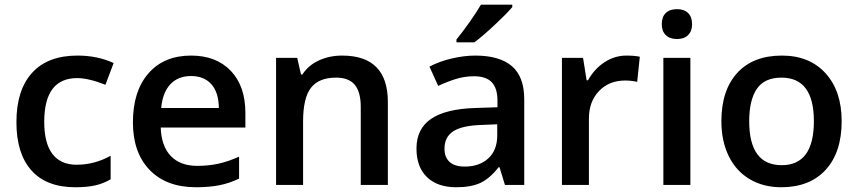

<svg xmlns="http://www.w3.org/2000/svg" viewBox="-20 -786 3647 816"><path d="M299.8 9.8Q177.2 9.8 113.5 -61.8Q49.8 -133.3 49.8 -267.1Q49.8 -403.3 116.5 -476.6Q183.1 -549.8 309.1 -549.8Q394.5 -549.8 462.9 -518.1L428.2 -425.8Q355.5 -454.1 308.1 -454.1Q168 -454.1 168 -268.1Q168 -177.2 202.9 -131.6Q237.8 -85.9 305.2 -85.9Q381.8 -85.9 450.2 -124V-23.9Q419.4 -5.9 384.5 2Q349.6 9.8 299.8 9.8Z M813 9.8Q687 9.8 616 -63.7Q544.9 -137.2 544.9 -266.1Q544.9 -398.4 610.8 -474.1Q676.8 -549.8 792 -549.8Q898.9 -549.8 960.9 -484.9Q1022.9 -419.9 1022.9 -306.2V-244.1H663.1Q665.5 -165.5 705.6 -123.3Q745.6 -81.1 818.4 -81.1Q866.2 -81.1 907.5 -90.1Q948.7 -99.1 996.1 -120.1V-26.9Q954.1 -6.8 911.1 1.5Q868.2 9.8 813 9.8ZM792 -462.9Q737.3 -462.9 704.3 -428.2Q671.4 -393.6 665 -327.1H910.2Q909.2 -394 877.9 -428.5Q846.7 -462.9 792 -462.9Z M1628.4 0H1513.2V-332Q1513.2 -394.5 1488 -425.3Q1462.9 -456.1 1408.2 -456.1Q1335.4 -456.1 1301.8 -413.1Q1268.1 -370.1 1268.1 -269V0H1153.3V-540H1243.2L1259.3 -469.2H1265.1Q1289.6 -507.8 1334.5 -528.8Q1379.4 -549.8 1434.1 -549.8Q1628.4 -549.8 1628.4 -352.1Z M2126 0 2103 -75.2H2099.1Q2060.1 -25.9 2020.5 -8.1Q1981 9.8 1918.9 9.8Q1839.4 9.8 1794.7 -33.2Q1750 -76.2 1750 -154.8Q1750 -238.3 1812 -280.8Q1874 -323.2 2001 -327.1L2094.2 -330.1V-358.9Q2094.2 -410.6 2070.1 -436.3Q2045.9 -461.9 1995.1 -461.9Q1953.6 -461.9 1915.5 -449.7Q1877.4 -437.5 1842.3 -420.9L1805.2 -502.9Q1849.1 -525.9 1901.4 -537.8Q1953.6 -549.8 2000 -549.8Q2103 -549.8 2155.5 -504.9Q2208 -460 2208 -363.8V0ZM1955.1 -78.1Q2017.6 -78.1 2055.4 -113Q2093.3 -147.9 2093.3 -210.9V-257.8L2023.9 -254.9Q1942.9 -252 1906 -227.8Q1869.1 -203.6 1869.1 -153.8Q1869.1 -117.7 1890.6 -97.9Q1912.1 -78.1 1955.1 -78.1ZM1919.9 -606V-618.2Q1947.8 -652.3 1977.3 -694.3Q2006.8 -736.3 2023.9 -766.1H2157.2V-755.9Q2131.8 -726.1 2081.3 -679Q2030.8 -631.8 1996.1 -606Z M2642.1 -549.8Q2676.8 -549.8 2699.2 -544.9L2688 -438Q2663.6 -443.8 2637.2 -443.8Q2568.4 -443.8 2525.6 -398.9Q2482.9 -354 2482.9 -282.2V0H2368.2V-540H2458L2473.1 -444.8H2479Q2505.9 -493.2 2549.1 -521.5Q2592.3 -549.8 2642.1 -549.8Z M2914.1 0H2799.3V-540H2914.1ZM2792.5 -683.1Q2792.5 -713.9 2809.3 -730.5Q2826.2 -747.1 2857.4 -747.1Q2887.7 -747.1 2904.5 -730.5Q2921.4 -713.9 2921.4 -683.1Q2921.4 -653.8 2904.5 -637Q2887.7 -620.1 2857.4 -620.1Q2826.2 -620.1 2809.3 -637Q2792.5 -653.8 2792.5 -683.1Z M3557.1 -271Q3557.1 -138.7 3489.3 -64.5Q3421.4 9.8 3300.3 9.8Q3224.6 9.8 3166.5 -24.4Q3108.4 -58.6 3077.1 -122.6Q3045.9 -186.5 3045.9 -271Q3045.9 -402.3 3113.3 -476.1Q3180.7 -549.8 3303.2 -549.8Q3420.4 -549.8 3488.8 -474.4Q3557.1 -398.9 3557.1 -271ZM3164.1 -271Q3164.1 -84 3302.2 -84Q3439 -84 3439 -271Q3439 -456.1 3301.3 -456.1Q3229 -456.1 3196.5 -408.2Q3164.1 -360.4 3164.1 -271Z"/></svg>

Font: f0_21440          
Style: Regular
Weight: 600
Foundry: Ascender Corporation
Version: Version 1.10